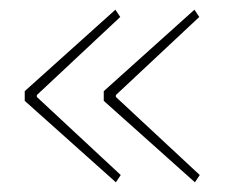

<svg xmlns="http://www.w3.org/2000/svg" viewBox="-20 -492 466 396"><path d="M219 -116 31 -284V-304L218 -472L228 -457L56 -296V-292L229 -131ZM382 -116 194 -284V-304L381 -472L391 -457L219 -296V-292L392 -131Z"/></svg>

Font: IBM Plex Sans Condensed Thin
Style: Regular
Weight: 100
Width: 3
Designer: Mike Abbink, Paul van der Laan, Pieter van Rosmalen
Foundry: Bold Monday
Version: Version 1.3